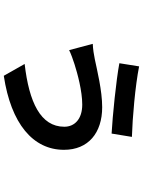

<svg xmlns="http://www.w3.org/2000/svg" viewBox="113 -810 773 1040"><g transform="rotate(90 500.0 -290.5)"><path d="M667 -252C667 -123 534 -61 327 -37L391 76C650 37 792 -82 792 -250C792 -382 700 -457 561 -457C471 -457 359 -429 301 -417C278 -412 245 -407 218 -406L252 -278C270 -287 305 -300 328 -307C378 -323 473 -349 547 -349C625 -349 667 -308 667 -252ZM340 -657 323 -550C413 -533 610 -513 704 -508L722 -618C619 -621 446 -636 340 -657Z"/></g></svg>

Font: Source Han Sans JP
Style: Bold
Weight: 700
Designer: Ryoko NISHIZUKA 西塚涼子 (kana, bopomofo & ideographs); Paul D. Hunt (Latin, Greek & Cyrillic); Sandoll Communications 산돌커뮤니
Foundry: Adobe
Version: Version 2.002;hotconv 1.0.116;makeotfexe 2.5.65601